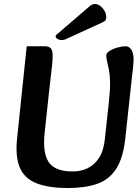

<svg xmlns="http://www.w3.org/2000/svg" viewBox="-20 -927 704 963"><path d="M321 16Q222 16 162.5 -8Q103 -32 80 -85Q57 -138 65 -226L114 -695H205Q224 -695 234 -685.5Q244 -676 244 -649Q244 -625 241.5 -601Q239 -577 235 -545Q231 -513 226 -466L204 -262Q193 -160 224.5 -113.5Q256 -67 345 -67Q386 -67 420 -83.5Q454 -100 477 -135.5Q500 -171 506 -230L527 -424Q533 -480 532 -517Q531 -554 526 -578.5Q521 -603 517 -619.5Q513 -636 513 -649Q513 -661 529.5 -671.5Q546 -682 569 -688.5Q592 -695 609 -695Q624 -695 633 -685Q642 -675 646 -660.5Q650 -646 650 -633Q650 -616 647 -586Q644 -556 640 -524L609 -238Q599 -137 563.5 -81.5Q528 -26 467.5 -5Q407 16 321 16ZM268 -757Q259 -751 259 -744Q259 -737 268.5 -731.5Q278 -726 288 -726Q294 -726 299.5 -727Q305 -728 311 -731L492 -814Q504 -819 508.5 -824.5Q513 -830 513 -841Q513 -857 504.5 -872Q496 -887 483 -897Q470 -907 457 -907Q443 -907 430 -896Z"/></svg>

Font: Alkatra Medium
Style: Regular
Weight: 500
Designer: Suman Bhandary
Version: Version 1.100;gftools[0.9.22]